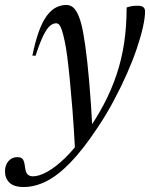

<svg xmlns="http://www.w3.org/2000/svg" viewBox="-101 -504 602 771"><path d="M42 -280.5H29Q41 -339.5 55.5 -378.8Q70 -418 87.2 -441Q104.5 -464 124 -474Q143.5 -484 165 -484Q178 -484 188.2 -477.5Q198.5 -471 207.5 -455.2Q216.5 -439.5 224.5 -411Q232.5 -382.5 241 -323.5Q249.5 -264.5 257.2 -176.2Q265 -88 271 30L200.5 101Q195.5 6.5 189.8 -65.2Q184 -137 178.8 -189.5Q173.5 -242 168.8 -278.2Q164 -314.5 159 -337.5Q152.5 -368.5 147 -384.2Q141.5 -400 136.2 -405.2Q131 -410.5 124 -410.5Q112 -410.5 99.5 -400Q87 -389.5 73 -361.2Q59 -333 42 -280.5ZM230.5 47 244 31Q285.5 -27 316.2 -85.5Q347 -144 367.5 -205.5Q388 -267 397.8 -333.5Q407.5 -400 407.5 -474Q421 -478.5 431.5 -479.8Q442 -481 452.5 -481Q467.5 -481 474.5 -475.2Q481.5 -469.5 481.5 -458Q481.5 -433 473 -395Q464.5 -357 448.5 -309.5Q432.5 -262 409 -208.8Q385.5 -155.5 356.2 -100.5Q327 -45.5 291.5 7.5Q233 96 182 148.5Q131 201 85 224Q39 247 -5.5 247Q-45.5 247 -63.2 229.2Q-81 211.5 -81 184Q-81 159.5 -67.2 143.2Q-53.5 127 -31.5 127Q-15 127 -9 136Q-3 145 -0.5 167Q2 189 10 196.5Q18 204 31.5 204Q56.5 204 89.8 185.2Q123 166.5 159.5 131.2Q196 96 230.5 47Z"/></svg>

Font: Newsreader 48pt
Style: Italic
Weight: 400
Italic angle: -17°
Version: Version 1.003